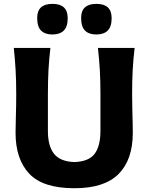

<svg xmlns="http://www.w3.org/2000/svg" viewBox="-20 -961 768 994"><path d="M365.5 13.5Q202 13.5 131.2 -62Q60.5 -137.5 60.5 -274Q60.5 -303 62.2 -359.5Q64 -416 64 -474.5Q64 -543.5 60.8 -598.8Q57.5 -654 51.5 -713H241Q234 -654 231 -598.8Q228 -543.5 228 -474.5V-283Q228 -204.5 260 -164.5Q292 -124.5 365 -122Q439 -124.5 469.5 -164.2Q500 -204 500 -283.5V-474.5Q500 -543.5 496.8 -598.8Q493.5 -654 487 -713H677Q670 -654 667 -598.8Q664 -543.5 664 -474.5Q664 -435.5 665 -396.2Q666 -357 666.8 -324.5Q667.5 -292 667.5 -273.5Q667.5 -134.5 594.2 -60.5Q521 13.5 365.5 13.5ZM478.5 -782.5Q440.5 -782.5 420.2 -802.5Q400 -822.5 400 -868.5Q400 -941 479.5 -941Q558 -941 558 -867Q558 -822.5 537.5 -802.5Q517 -782.5 478.5 -782.5ZM251 -782.5Q213 -782.5 192.8 -802.5Q172.5 -822.5 172.5 -868.5Q172.5 -941 252 -941Q330.5 -941 330.5 -867Q330.5 -822.5 310 -802.5Q289.5 -782.5 251 -782.5Z"/></svg>

Font: Commissioner Flair
Style: Bold
Weight: 700
Designer: Kostas Bartsokas
Foundry: Kostas Bartsokas
Version: Version 1.000; ttfautohint (v1.8.3)